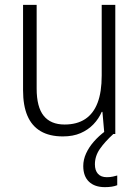

<svg xmlns="http://www.w3.org/2000/svg" viewBox="-20 -552 576 791"><path d="M455 -532V0H410L402 -91H399Q387 -63 365 -40Q343 -17 312 -3.5Q281 10 239 10Q184 10 147.5 -11.5Q111 -33 93 -75Q75 -117 75 -180V-532H131V-187Q131 -111 160 -75Q189 -39 246 -39Q297 -39 331 -61.5Q365 -84 382 -128.5Q399 -173 399 -241V-532ZM371 125Q371 150 383.5 164Q396 178 420 178Q434 178 445 175.5Q456 173 463 171V211Q453 215 440.5 217Q428 219 412 219Q370 219 346.5 196.5Q323 174 323 132Q323 106 334.5 80.5Q346 55 366.5 31.5Q387 8 414 -12L447 0Q412 32 391.5 61.5Q371 91 371 125Z"/></svg>

Font: Noto Sans Thai SemiCondensed Light
Style: Regular
Weight: 300
Width: 4
Designer: Monotype Design Team
Foundry: Monotype Imaging Inc.
Version: Version 2.001